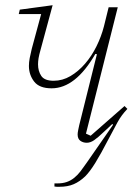

<svg xmlns="http://www.w3.org/2000/svg" viewBox="-20 -536 533 737"><path d="M310 -23 328 -15 458 -129 469 -118Q446 -94 431 -66.5Q416 -39 396 -1Q367 55 346 89Q325 123 307 141Q286 161 263 171Q240 181 208 181Q203 181 198.5 181Q194 181 189 180V168H200Q221 168 236.5 162.5Q252 157 265 146.5Q278 136 289.5 121Q301 106 314 87L414 -57L411 -60L380 -31Q356 -8 341.5 2Q327 12 313 12Q299 12 288.5 4.5Q278 -3 278 -20Q278 -26 280 -36Q282 -46 284 -55L352 -328L346 -329Q270 -197 178 -197Q131 -197 111 -223Q91 -249 91 -283Q91 -297 94 -313Q97 -329 102 -349L138 -482H52L56 -499L182 -516L136 -346Q130 -325 128 -312.5Q126 -300 126 -289Q126 -263 138.5 -244.5Q151 -226 186 -226Q220 -226 250.5 -244Q281 -262 306.5 -291.5Q332 -321 350.5 -358.5Q369 -396 379 -435L397 -508H432Z"/></svg>

Font: IBM Plex Serif ExtLt
Style: Italic
Weight: 200
Italic angle: -14°
Designer: Mike Abbink, Paul van der Laan, Pieter van Rosmalen
Foundry: Bold Monday
Version: Version 3.001